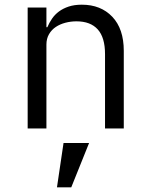

<svg xmlns="http://www.w3.org/2000/svg" viewBox="-20 -548 640 819"><path d="M98 0V-516H178V-432H182Q190 -451 202 -468.5Q214 -486 231.5 -499Q249 -512 273 -520Q297 -528 329 -528Q410 -528 459 -476.5Q508 -425 508 -331V0H428V-317Q428 -388 397 -422.5Q366 -457 306 -457Q282 -457 259 -451Q236 -445 218 -433Q200 -421 189 -402Q178 -383 178 -358V0ZM251 62H360L284 251H223Z"/></svg>

Font: IBM Plex Mono
Style: Regular
Weight: 400
Monospace: yes
Designer: Mike Abbink, Paul van der Laan, Pieter van Rosmalen
Foundry: Bold Monday
Version: Version 2.3